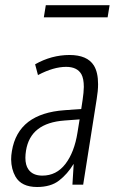

<svg xmlns="http://www.w3.org/2000/svg" viewBox="-20 -728 453 757"><path d="M285.6 -206.1 293.9 -257.3 234.9 -252.9Q167 -248 129.2 -218.5Q91.3 -189 82.5 -133.8Q80.1 -118.7 80.1 -106Q80.1 -77.1 91.8 -60.5Q108.9 -35.6 147 -35.6Q202.6 -35.6 237.8 -81.5Q273.4 -127.9 285.6 -206.1ZM184.6 -502Q219.2 -511.2 253.9 -511.2Q324.2 -511.2 350.1 -469.7Q366.7 -442.9 366.7 -396Q366.7 -370.1 361.3 -337.9L308.1 -1V0H306.6H266.6H265.6V-1L270.5 -80.6H269.5Q246.1 -42 213.4 -16.6Q196.8 -3.4 174.8 2.9Q152.8 9.3 126.5 9.3Q64.5 9.3 41 -31.7Q24.4 -61 23.9 -99.6Q23.9 -115.2 26.9 -132.3Q39.1 -207 91.8 -247.6Q144 -287.1 234.4 -293.5L300.3 -298.3L305.7 -334Q310.1 -363.3 310.5 -385.3Q310.5 -418 300.8 -435.5Q284.2 -464.4 240.7 -464.4Q191.4 -464.4 130.9 -432.6L129.9 -431.6L129.4 -433.1L118.7 -473.6V-474.6L119.6 -475.1Q149.4 -492.2 184.6 -502ZM404.3 -659.7H152.8L160.6 -707.5H412.1Z"/></svg>

Font: MAUL Condensed Light Italic
Style: Light Italic
Weight: 300
Italic angle: -12°
Designer: MAUL
Version: Version 1.0; 2020; ttfautohint (v1.8.3)